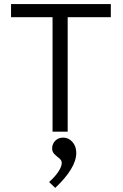

<svg xmlns="http://www.w3.org/2000/svg" viewBox="-20 -644 603 939"><path d="M237 0V-560H34V-624H522V-560H311V0ZM250 275 220 246Q247 223 264.5 197Q282 171 282 153Q282 140 270 130.5Q258 121 246.5 110Q235 99 235 82Q235 60 250 44.5Q265 29 290 29Q315 29 334 50Q353 71 353 104Q353 141 327 184Q301 227 250 275Z"/></svg>

Font: Inconsolata SemiExpanded
Style: Regular
Weight: 400
Width: 6
Monospace: yes
Designer: Raph Levien, Cyreal, Brenton Simpson
Foundry: Raph Levien, Cyreal, Google
Version: Version 3.100; ttfautohint (v1.8.4.7-5d5b)